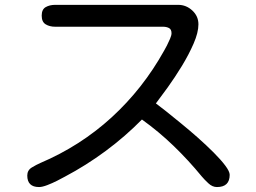

<svg xmlns="http://www.w3.org/2000/svg" viewBox="-20 -757 1040 780"><path d="M138.7 2.9Q90.8 2.9 90.8 -43.9Q90.8 -65.4 109.4 -76.7Q127.9 -87.9 143.6 -94.7Q306.6 -164.1 433.6 -280.3Q560.5 -396.5 646.5 -550.8Q651.4 -558.6 658.2 -572.3Q665 -585.9 670.9 -599.6Q676.8 -613.3 676.8 -622.1Q676.8 -637.7 666.5 -643.1Q656.2 -648.4 642.6 -648.4H204.1Q181.6 -648.4 165.5 -658.2Q149.4 -668 149.4 -693.4Q149.4 -718.8 165.5 -728Q181.6 -737.3 204.1 -737.3H704.1Q736.3 -737.3 761.2 -714.4Q786.1 -691.4 786.1 -658.2Q786.1 -625 766.6 -580.1Q747.1 -535.2 718.8 -488.8Q690.4 -442.4 661.6 -402.3Q632.8 -362.3 613.3 -336.9Q627 -327.1 653.8 -305.7Q680.7 -284.2 714.8 -256.3Q749 -228.5 783.7 -197.8Q818.4 -167 847.7 -137.7Q877 -108.4 895 -84.5Q913.1 -60.5 913.1 -46.9Q913.1 2.9 861.3 2.9Q842.8 2.9 826.7 -12.2Q810.5 -27.3 799.8 -40Q746.1 -105.5 686 -163.6Q626 -221.7 556.6 -271.5Q488.3 -202.1 409.2 -143.6Q330.1 -85 243.2 -39.1Q232.4 -33.2 212.4 -22.9Q192.4 -12.7 171.9 -4.9Q151.4 2.9 138.7 2.9Z"/></svg>

Font: Kosugi Maru
Style: Regular
Weight: 400
Designer: MOTOYA
Version: Version 4.002